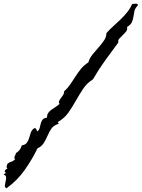

<svg xmlns="http://www.w3.org/2000/svg" viewBox="-170 -947 782 1061"><path d="M591.8 -917Q576.2 -901.4 572.8 -885.7Q569.3 -870.1 567.4 -855Q565.4 -839.8 559.1 -825.2Q552.7 -810.5 532.2 -797.9Q535.2 -783.2 526.4 -772.5Q517.6 -761.7 507.3 -752Q497.1 -742.2 488.8 -732.9Q480.5 -723.6 484.4 -712.9Q447.3 -663.1 410.6 -612.3Q374 -561.5 343.8 -508.8Q309.6 -487.3 288.6 -455.1Q267.6 -422.9 248.5 -389.2Q229.5 -355.5 207.5 -324.2Q185.5 -293 149.4 -272.5L154.3 -262.7Q127 -254.9 114.7 -237.3Q102.5 -219.7 93.8 -199.2Q85 -178.7 73.2 -158.7Q61.5 -138.7 37.1 -127Q8.8 -68.4 -32.7 -8.8Q-74.2 50.8 -134.8 93.8Q-144.5 86.9 -143.1 76.2Q-141.6 65.4 -138.7 54.2Q-135.7 43 -136.2 32.7Q-136.7 22.5 -150.4 16.6L-137.7 8.8Q-140.6 5.9 -143.1 1.5Q-145.5 -2.9 -140.6 -7.8L-128.9 -16.6Q-134.8 -21.5 -133.3 -28.3Q-131.8 -35.2 -128.9 -42Q-118.2 -50.8 -106.9 -53.7Q-95.7 -56.6 -85.9 -68.4Q-90.8 -70.3 -90.8 -74.2Q-90.8 -78.1 -88.9 -83Q-86.9 -87.9 -84.5 -92.8Q-82 -97.7 -81.1 -101.6Q-55.7 -117.2 -49.8 -143.6Q-30.3 -146.5 -22 -157.7Q-13.7 -168.9 -9.3 -183.6Q-4.9 -198.2 0 -213.4Q4.9 -228.5 18.6 -238.3Q27.3 -240.2 30.3 -232.9Q33.2 -225.6 37.1 -220.7Q46.9 -229.5 49.8 -242.2Q52.7 -254.9 55.7 -266.1Q58.6 -277.3 65.4 -286.1Q72.3 -294.9 89.8 -296.9Q89.8 -313.5 96.7 -323.2Q103.5 -333 113.8 -340.3Q124 -347.7 135.7 -355Q147.5 -362.3 159.2 -373Q153.3 -380.9 156.7 -388.7Q160.2 -396.5 166.5 -404.8Q172.9 -413.1 178.7 -421.9Q184.6 -430.7 183.6 -441.4Q204.1 -460 218.8 -481.4Q233.4 -502.9 247.1 -524.4Q260.7 -545.9 276.9 -565.9Q293 -585.9 318.4 -602.5Q325.2 -626 341.8 -646.5Q358.4 -667 375.5 -686Q392.6 -705.1 405.3 -724.1Q418 -743.2 418 -763.7Q435.5 -784.2 456.5 -802.7Q477.5 -821.3 497.6 -840.8Q517.6 -860.4 534.2 -881.3Q550.8 -902.3 560.5 -925.8Q564.5 -924.8 570.3 -925.8Q576.2 -926.8 581.1 -926.8Q585.9 -926.8 588.9 -924.8Q591.8 -922.9 591.8 -917Z"/></svg>

Font: Homemade Apple
Style: Regular
Weight: 400
Version: Version 1.001